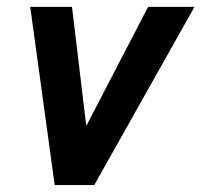

<svg xmlns="http://www.w3.org/2000/svg" viewBox="-20 -532 579 552"><path d="M251 0H137.2L66.9 -512.2H187L228 -169.9L405.8 -512.2H539.1Z"/></svg>

Font: Clear Sans
Style: Bold Italic
Weight: 700
Italic angle: -12°
Foundry: Intel Corporation
Version: Version 1.00